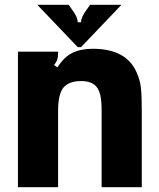

<svg xmlns="http://www.w3.org/2000/svg" viewBox="-20 -783 664 803"><path d="M55 0V-567H223V-561Q223 -545 219.5 -534Q216 -523 206 -511L220 -501Q248 -545 283 -562Q318 -579 368 -579Q508 -579 551 -481Q566 -448 569.5 -414.5Q573 -381 573 -317V0H405V-319Q405 -361 399.5 -385Q394 -409 381 -423Q361 -444 319 -444Q267 -444 244 -415Q223 -387 223 -319V0ZM305 -586 136 -763H267L282 -742Q305 -711 305 -690H319Q319 -711 342 -742L357 -763H488L319 -586Z"/></svg>

Font: Open Sauce Sans Black
Style: Regular
Weight: 900
Designer: Alfredo Marco Pradil
Foundry: Creative Sauce Fz LLC
Version: Version 1.477